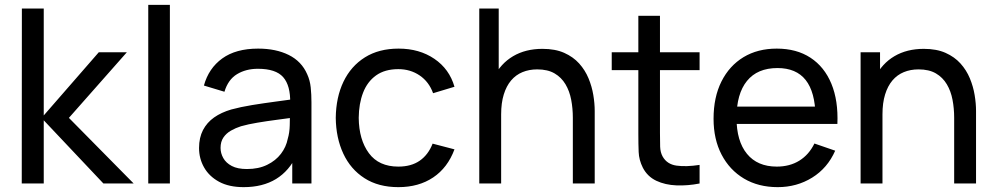

<svg xmlns="http://www.w3.org/2000/svg" viewBox="-20 -755 4096 790"><path d="M69.5 0 70 -720H160V-280L386.5 -540H502L263.5 -270L530 0H405.5L160 -260V0Z M590 0V-735H679V0Z M982.5 15Q922 15 881.2 -7.2Q840.5 -29.5 819.8 -66Q799 -102.5 799 -146Q799 -188.5 815.2 -219.8Q831.5 -251 861 -271.8Q890.5 -292.5 931.5 -304.5Q970 -315 1017.8 -322.8Q1065.5 -330.5 1114.5 -337Q1163.5 -343.5 1206 -349.5L1174 -331Q1175.5 -403 1145.2 -437.5Q1115 -472 1041 -472Q992 -472 955.2 -449.8Q918.5 -427.5 903.5 -377.5L819 -403Q838.5 -474 894.5 -514.5Q950.5 -555 1042 -555Q1115.5 -555 1168.2 -528.8Q1221 -502.5 1244 -449.5Q1255.5 -424.5 1258.5 -395.2Q1261.5 -366 1261.5 -334V0H1182.5V-129.5L1201 -117.5Q1170.5 -52 1115.8 -18.5Q1061 15 982.5 15ZM996 -59.5Q1044 -59.5 1079.2 -76.8Q1114.5 -94 1136 -122.2Q1157.5 -150.5 1164 -184Q1171.5 -209 1172.2 -239.8Q1173 -270.5 1173 -287L1204 -273.5Q1160.5 -267.5 1118.5 -262Q1076.5 -256.5 1039 -250.2Q1001.5 -244 971.5 -235.5Q949.5 -228.5 930.2 -217.5Q911 -206.5 899.2 -189.2Q887.5 -172 887.5 -146.5Q887.5 -124.5 898.8 -104.5Q910 -84.5 933.8 -72Q957.5 -59.5 996 -59.5Z M1619 15Q1537 15 1479.8 -21.8Q1422.5 -58.5 1392.5 -123Q1362.5 -187.5 1361.5 -270Q1362.5 -354.5 1393.2 -418.8Q1424 -483 1481.5 -519Q1539 -555 1620 -555Q1705.5 -555 1767.2 -513Q1829 -471 1850 -398L1762 -371.5Q1745 -418.5 1706.8 -444.5Q1668.5 -470.5 1619 -470.5Q1563.5 -470.5 1527.5 -444.8Q1491.5 -419 1474 -373.8Q1456.5 -328.5 1456 -270Q1457 -180 1497.8 -124.8Q1538.5 -69.5 1619 -69.5Q1672 -69.5 1707 -93.8Q1742 -118 1760 -164L1850 -140.5Q1822 -65 1762.5 -25Q1703 15 1619 15Z M2337 0V-270.5Q2337 -309 2330.2 -344.5Q2323.5 -380 2306.8 -408.2Q2290 -436.5 2261.8 -453Q2233.5 -469.5 2190.5 -469.5Q2157 -469.5 2129.8 -458.2Q2102.5 -447 2083 -424Q2063.5 -401 2052.8 -366.2Q2042 -331.5 2042 -284.5L1983.5 -302.5Q1983.5 -381 2011.8 -437.2Q2040 -493.5 2091.2 -523.8Q2142.5 -554 2212 -554Q2264.5 -554 2301.5 -537.5Q2338.5 -521 2363 -493.8Q2387.5 -466.5 2401.5 -432.8Q2415.5 -399 2421.2 -364.2Q2427 -329.5 2427 -298.5V0ZM1952 0V-720H2032V-322.5H2042V0Z M2858.5 0Q2810.5 9.5 2763.8 7.8Q2717 6 2680.5 -11.2Q2644 -28.5 2625 -65Q2609 -97 2607.8 -129.8Q2606.5 -162.5 2606.5 -204V-690H2695.5V-208Q2695.5 -175 2696.2 -151.5Q2697 -128 2706.5 -111Q2724.5 -79 2763.8 -73.5Q2803 -68 2858.5 -76.5ZM2497 -466.5V-540H2858.5V-466.5Z M3180 15Q3100.5 15 3041.2 -20.2Q2982 -55.5 2949 -118.8Q2916 -182 2916 -266.5Q2916 -355 2948.5 -419.8Q2981 -484.5 3039.2 -519.8Q3097.5 -555 3176 -555Q3257.5 -555 3314.8 -517.5Q3372 -480 3400.8 -410.5Q3429.5 -341 3425.5 -245H3335.5V-277Q3334 -376.5 3295 -425.8Q3256 -475 3179 -475Q3096.5 -475 3053.5 -422Q3010.5 -369 3010.5 -270Q3010.5 -174.5 3053.5 -122Q3096.5 -69.5 3176 -69.5Q3229.5 -69.5 3269 -94Q3308.5 -118.5 3331 -164.5L3416.5 -135Q3385 -63.5 3321.8 -24.2Q3258.5 15 3180 15ZM2980.5 -245V-316.5H3379.5V-245Z M3906 0V-270.5Q3906 -309 3899.2 -344.5Q3892.5 -380 3875.8 -408.2Q3859 -436.5 3830.8 -453Q3802.5 -469.5 3759.5 -469.5Q3726 -469.5 3698.8 -458.2Q3671.5 -447 3652 -424Q3632.5 -401 3621.8 -366.2Q3611 -331.5 3611 -284.5L3552.5 -302.5Q3552.5 -381 3580.8 -437.2Q3609 -493.5 3660.2 -523.8Q3711.5 -554 3781 -554Q3833.5 -554 3870.5 -537.5Q3907.5 -521 3932 -493.8Q3956.5 -466.5 3970.5 -432.8Q3984.5 -399 3990.2 -364.2Q3996 -329.5 3996 -298.5V0ZM3521 0V-540H3601V-395.5H3611V0Z"/></svg>

Font: Manrope ExtraLight Medium
Style: Regular
Weight: 500
Version: Version 4.504